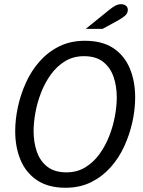

<svg xmlns="http://www.w3.org/2000/svg" viewBox="-20 -872 672 904"><path d="M288.8 12Q207.3 12 154.7 -23.2Q102.2 -58.3 76.9 -118.5Q51.6 -178.7 51.6 -254.6Q51.6 -309.9 64.4 -369.2Q77.3 -428.4 102.7 -484.1Q128 -539.7 167.4 -583.9Q206.7 -628 259.5 -654Q312.3 -680 379.2 -680Q461.7 -680 513.8 -645.2Q565.8 -610.4 591.1 -550Q616.4 -489.5 616.4 -413.4Q616.4 -358.1 603.6 -298.8Q590.7 -239.6 565.3 -183.9Q540 -128.3 500.6 -84.1Q461.3 -40 408.5 -14Q355.7 12 288.8 12ZM292.5 -60.5Q343.1 -60.5 382 -84.4Q420.9 -108.3 448.9 -147.3Q476.9 -186.3 495 -233.1Q513.1 -280 521.4 -327.1Q529.8 -374.2 529.8 -413Q529.8 -467.1 514.3 -511.2Q498.7 -555.2 464.9 -581.4Q431 -607.5 375.5 -607.5Q324.9 -607.5 286 -583.6Q247.1 -559.7 219.1 -520.7Q191.1 -481.7 173 -434.9Q154.9 -388 146.6 -341.1Q138.2 -294.1 138.2 -255Q138.2 -201.6 153.7 -157.2Q169.3 -112.8 203.5 -86.6Q237.7 -60.5 292.5 -60.5ZM384 -736.2 492.7 -824.3Q511.2 -839.3 524 -845.8Q536.8 -852.2 550.2 -852.2Q564.1 -852.2 573 -845.1Q581.8 -838 581.8 -825.8Q581.8 -809.4 568.6 -797.9Q555.4 -786.4 530.1 -772.7L463.2 -736.2Z"/></svg>

Font: Atkinson Hyperlegible Mono ExtraLight
Style: Italic
Weight: 200
Italic angle: -12°
Monospace: yes
Designer: Elliott Scott, Megan Eiswerth, Linus Boman, Theodore Petrosky, Letters from Sweden
Foundry: Applied Design Works, Letters from Sweden
Version: Version 2.001